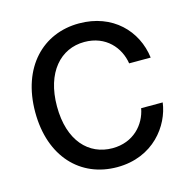

<svg xmlns="http://www.w3.org/2000/svg" viewBox="-108 -845 963 964"><g transform="rotate(-15 373.0 -363.5)"><path d="M385 10C574 10 674 -129 689 -245H577C562 -163 496 -88 387 -88C264 -88 171 -183 171 -363C171 -539 263 -640 387 -640C499 -640 564 -562 577 -478H689C671 -621 560 -737 385 -737C197 -737 58 -596 58 -363C58 -131 195 10 385 10Z"/></g></svg>

Font: Wafeq Medium
Style: Regular
Weight: 500
Designer: Rasmus Andersson & Azza Alameddine
Foundry: Google & TypeTogether
Version: Version 3.000;January 28, 2025;FontCreator 15.0.0.3014 64-bi